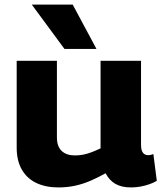

<svg xmlns="http://www.w3.org/2000/svg" viewBox="-20 -810 709 840"><path d="M235 10Q180 10 139 -9.5Q98 -29 75.5 -68Q53 -107 53 -164V-544H229V-209Q229 -169 250 -149.5Q271 -130 307 -130Q327 -130 344.5 -133.5Q362 -137 380.5 -144Q399 -151 420 -161V-544H597V-176Q597 -160 601 -150Q605 -140 612 -135.5Q619 -131 628 -131Q640 -131 651 -136L666 -19Q653 -11 635 -4.5Q617 2 596 6Q575 10 553 10Q512 10 485 -5.5Q458 -21 442 -52Q408 -33 375.5 -19Q343 -5 308.5 2.5Q274 10 235 10ZM262 -596 119 -790H298L402 -596Z"/></svg>

Font: Georama SemiExpanded
Style: Bold
Weight: 700
Width: 6
Designer: Jean-Baptiste Levee
Foundry: Production Type
Version: Version 1.001